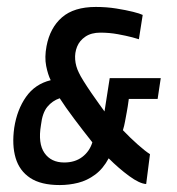

<svg xmlns="http://www.w3.org/2000/svg" viewBox="-20 -528 510 553"><path d="M152 5Q98 5 67 -15.5Q36 -36 25 -73Q14 -110 21 -160Q29 -212 55 -249Q81 -286 126 -297Q118 -313 113 -338Q108 -363 114 -395Q124 -448 158.5 -478Q193 -508 256 -508Q287 -508 315 -503.5Q343 -499 363 -494Q383 -489 391 -485L380 -415Q378 -416 361 -420.5Q344 -425 319.5 -429.5Q295 -434 269 -434Q243 -434 226 -422.5Q209 -411 202 -393.5Q195 -376 196.5 -356.5Q198 -337 207 -319Q211 -310 221 -294Q231 -278 243 -260.5Q255 -243 265.5 -228.5Q276 -214 281 -207L296 -303H443L434 -243H351Q348 -220 345 -204.5Q342 -189 340 -177.5Q338 -166 334 -153Q355 -131 377 -111.5Q399 -92 412 -84L401 2Q382 1 352 -21Q322 -43 293 -72Q277 -42 254 -25Q231 -8 205 -1.5Q179 5 152 5ZM165 -60Q196 -60 217 -76Q238 -92 246 -118Q219 -152 193.5 -186Q168 -220 152 -245Q131 -238 116.5 -220.5Q102 -203 98 -168Q89 -115 108 -87.5Q127 -60 165 -60Z"/></svg>

Font: Alumni Sans SemiBold
Style: Italic
Weight: 600
Italic angle: -8°
Version: Version 1.016